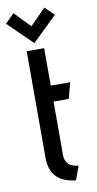

<svg xmlns="http://www.w3.org/2000/svg" viewBox="-143 -953 509 1009"><g transform="rotate(-10 111.5 -448.5)"><path d="M219 -863 171 -910 87 -825 6 -909 -42 -861 87 -735ZM133 -132V-415H214L237 -500H133V-700H40V-132Q40 -66 74 -30Q108 6 177 13L204 -60Q182 -63 166 -70.5Q150 -78 141.5 -93.5Q133 -109 133 -132Z"/></g></svg>

Font: Advent Pro SemiBold
Style: Regular
Weight: 600
Designer: VivaRado, Andreas Kalpakidis
Foundry: VivaRado, Andreas Kalpakidis
Version: Version 3.000